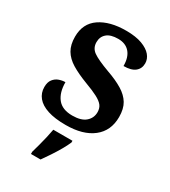

<svg xmlns="http://www.w3.org/2000/svg" viewBox="-188 -641 847 955"><g transform="rotate(30 235.5 -163.0)"><path d="M223 10Q160 10 119 -3.5Q78 -17 57.5 -42Q37 -67 37 -101Q37 -129 49.5 -145Q62 -161 80 -167.5Q98 -174 116 -174Q116 -115 143 -81Q170 -47 228 -47Q279 -47 304 -69Q329 -91 329 -124Q329 -147 317.5 -162Q306 -177 279.5 -191Q253 -205 207 -222Q152 -243 116 -265Q80 -287 62 -317.5Q44 -348 44 -394Q44 -470 100.5 -508.5Q157 -547 250 -547Q306 -547 342 -533.5Q378 -520 395.5 -499Q413 -478 413 -453Q413 -423 391.5 -405.5Q370 -388 326 -388Q326 -438 302.5 -465Q279 -492 236 -492Q193 -492 171.5 -473.5Q150 -455 150 -424Q150 -390 177 -371Q204 -352 272 -327Q326 -308 362 -286Q398 -264 416 -234Q434 -204 434 -157Q434 -78 378 -34Q322 10 223 10ZM146 208Q152 187 159 161.5Q166 136 172 109.5Q178 83 182 61H292V71Q283 92 267.5 119Q252 146 234 173Q216 200 201 221H146Z"/></g></svg>

Font: Noto Rashi Hebrew SemiBold
Style: Regular
Weight: 600
Version: Version 1.006